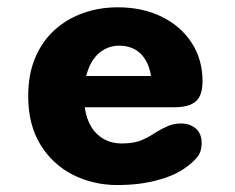

<svg xmlns="http://www.w3.org/2000/svg" viewBox="-20 -508 659 538"><path d="M308.5 10.5Q241.5 10.5 184.5 -18.2Q127.5 -47 93.2 -102.8Q59 -158.5 59 -239Q59 -299.5 78.5 -345.8Q98 -392 132.5 -423.5Q167 -455 212.5 -471.2Q258 -487.5 310 -487.5Q379.5 -487.5 433 -461.2Q486.5 -435 517 -388.2Q547.5 -341.5 547.5 -280.5Q547.5 -240.5 528.8 -224Q510 -207.5 469 -207.5H217.5Q222 -175 235.8 -152.5Q249.5 -130 271.5 -118Q293.5 -106 320.5 -106Q356 -106 377.5 -115.5Q399 -125 416.5 -137Q433.5 -147.5 450.5 -154.8Q467.5 -162 487 -162Q512 -162 528.5 -148Q545 -134 545 -107Q545 -82 532 -66.8Q519 -51.5 499.5 -38Q469.5 -16 420 -2.8Q370.5 10.5 308.5 10.5ZM221.5 -295H403Q397.5 -333.5 374.8 -356.8Q352 -380 313.5 -380Q292 -380 273.5 -370.2Q255 -360.5 241.8 -341.8Q228.5 -323 221.5 -295Z"/></svg>

Font: Sono ExtraLight Monospace
Style: Bold
Weight: 700
Version: Version 2.112